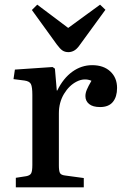

<svg xmlns="http://www.w3.org/2000/svg" viewBox="-20 -805 532 825"><path d="M48 0V-41L93 -48Q109 -51 114 -60.5Q119 -70 119 -96V-397Q119 -431 113 -443.5Q107 -456 85 -459L38 -465L44 -506L206 -517L216 -510L224 -416H226Q252 -469 291 -497Q330 -525 376 -525Q425 -525 454 -498Q483 -471 483 -427Q483 -389 465 -367Q447 -345 410 -345Q379 -345 363 -358Q347 -371 347 -392Q347 -405 353 -419.5Q359 -434 373 -458Q342 -471 309.5 -454.5Q277 -438 255 -401.5Q233 -365 233 -318V-94Q233 -71 237.5 -62Q242 -53 259 -51L340 -40V0ZM274 -581Q259 -581 248.5 -588Q238 -595 224 -614L117 -762L140 -785L273 -685L410 -785L433 -763L320 -608Q309 -593 297.5 -587Q286 -581 274 -581Z"/></svg>

Font: Literata 36pt Medium
Style: Regular
Weight: 500
Designer: Latin by Veronika Burian and Jose Scaglione. Greek by Irene Vlachou. Cyrillic by Vera Evstafieva.
Foundry: TypeTogether
Version: Version 3.002